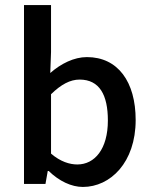

<svg xmlns="http://www.w3.org/2000/svg" viewBox="-20 -728 601 760"><path d="M173 -51C214 -11 263 12 308 12C417 12 517 -85 517 -253C517 -404 447 -502 324 -502C273 -502 221 -476 179 -439L182 -522V-708H75V0H160L169 -51ZM407 -251C407 -138 355 -77 286 -77C256 -77 219 -88 182 -120V-355C222 -394 258 -413 295 -413C374 -413 407 -352 407 -251Z"/></svg>

Font: Cambridge Sans Medium
Style: Regular
Weight: 500
Version: Version 2.020;PS 002.020;hotconv 1.0.88;makeotf.lib2.5.64775